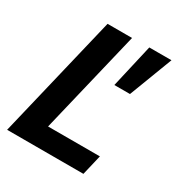

<svg xmlns="http://www.w3.org/2000/svg" viewBox="-164 -816 887 937"><g transform="rotate(30 280.0 -347.5)"><path d="M8 0 174 -693H312L173 -114H465L438 0ZM352 -451 408 -695H533L440 -451Z"/></g></svg>

Font: Ubuntu Sans Mono
Style: Bold Italic
Weight: 700
Italic angle: -13.5°
Monospace: yes
Designer: Dalton Maag Ltd
Foundry: Dalton Maag Ltd
Version: Version 1.006